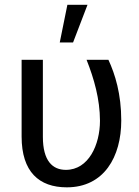

<svg xmlns="http://www.w3.org/2000/svg" viewBox="-20 -781 586 811"><path d="M71.3 -528.3V-204.1C71.3 -55.2 145 10.3 262.2 10.3C419.4 10.3 492.2 -118.7 492.2 -272C492.2 -383.8 466.3 -467.3 438 -528.3H345.7C377.4 -448.2 401.9 -362.8 402.3 -271C402.3 -169.9 354.5 -63.5 258.3 -63.5C202.1 -63.5 161.1 -101.1 161.1 -203.1V-528.3ZM232.4 -601.6H288.6L349.6 -760.7H264.6Z"/></svg>

Font: Bert Sans
Style: Regular
Weight: 400
Designer: Christian Robertson (Google), Cristiano Sobral
Foundry: Google, Cristiano Sobral
Version: Version 3.101